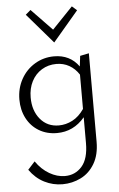

<svg xmlns="http://www.w3.org/2000/svg" viewBox="-63 -727 654 1059"><g transform="rotate(-5 264.0 -197.5)"><path d="M262 -494 119 -660 147 -684 262 -565 376 -684 403 -660ZM447 -418V72Q447 144 418 193Q389 242 341.5 265.5Q294 289 240 289Q187 289 139.5 265Q92 241 58 193L97 150Q129 196 171.5 220.5Q214 245 257 245Q314 245 351 203Q388 161 388 74V-69Q326 5 234 5Q178 5 134.5 -21Q91 -47 67 -93Q43 -139 43 -197Q43 -259 71 -309.5Q99 -360 147.5 -389Q196 -418 254 -418Q342 -418 391 -350L398 -408ZM388 -115V-305Q366 -339 334 -357Q302 -375 263 -375Q218 -375 182 -353Q146 -331 126 -292Q106 -253 106 -203Q106 -130 145 -83Q184 -36 248 -36Q287 -36 323.5 -55Q360 -74 388 -115Z"/></g></svg>

Font: Ysabeau Infant Semilight
Style: Regular
Weight: 300
Designer: Christian Thalmann (Catharsis Fonts)
Version: Version 0.003